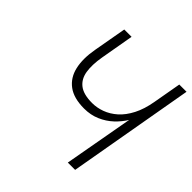

<svg xmlns="http://www.w3.org/2000/svg" viewBox="-182 -851 1003 1003"><g transform="rotate(45 319.0 -350.0)"><path d="M461.5 0 530.5 -384Q510 -350.5 479.8 -322.2Q449.5 -294 409.8 -276.8Q370 -259.5 322 -259.5Q245.5 -259.5 202 -291.8Q158.5 -324 145.2 -382Q132 -440 146 -517.5L178.5 -700H232.5L200 -514.5Q189 -451 196.2 -405Q203.5 -359 235.8 -334.2Q268 -309.5 331 -309.5Q366.5 -309.5 402 -322.5Q437.5 -335.5 468.8 -363.2Q500 -391 523.2 -436Q546.5 -481 557.5 -544.5L585 -700H638.5L515.5 0Z"/></g></svg>

Font: Overpass ExtraLight
Style: Italic
Weight: 250
Italic angle: -10°
Designer: Delve Withrington, Dave Bailey, Thomas Jockin
Foundry: Delve Fonts LLC
Version: Version 4.000